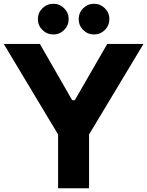

<svg xmlns="http://www.w3.org/2000/svg" viewBox="-21 -1000 782 1020"><path d="M262.7 -816.9Q228.5 -816.9 204.3 -840.8Q180.2 -864.7 180.2 -898.9Q180.2 -932.1 204.3 -956.1Q228.5 -980 262.7 -980Q295.9 -980 319.8 -956.1Q343.8 -932.1 343.8 -898.9Q343.8 -864.7 319.8 -840.8Q295.9 -816.9 262.7 -816.9ZM479 -816.9Q444.8 -816.9 420.9 -840.8Q397 -864.7 397 -898.9Q397 -932.1 420.9 -956.1Q444.8 -980 479 -980Q512.2 -980 536.1 -956.1Q560.1 -932.1 560.1 -898.9Q560.1 -864.7 536.1 -840.8Q512.2 -816.9 479 -816.9ZM287.6 0V-285.6L-1 -766.6H190.9L362.3 -467.8H376.5L548.8 -766.6H741.2L452.1 -285.6V0Z"/></svg>

Font: Acari Sans Neue Black
Style: Regular
Weight: 900
Designer: Alfredo Marco Pradil
Foundry: Alfredo Marco Pradil
Version: Version 1.045;June 16, 2019;FontCreator 11.5.0.2425 64-bit; 